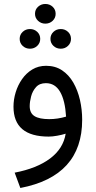

<svg xmlns="http://www.w3.org/2000/svg" viewBox="-20 -690 484 972"><path d="M157.2 -620.1Q157.2 -641.6 172.6 -655.8Q188 -669.9 209.5 -669.9Q231.4 -669.9 246.6 -655.8Q261.7 -641.6 261.7 -620.1Q261.7 -599.1 246.6 -584.7Q231.4 -570.3 209.5 -570.3Q188 -570.3 172.6 -584.7Q157.2 -599.1 157.2 -620.1ZM235.4 -493.2Q235.4 -514.2 250.5 -528.6Q265.6 -543 287.6 -543Q309.1 -543 324.2 -528.8Q339.4 -514.6 339.4 -493.2Q339.4 -472.2 324.2 -457.8Q309.1 -443.4 287.6 -443.4Q265.6 -443.4 250.5 -457.8Q235.4 -472.2 235.4 -493.2ZM79.6 -493.2Q79.6 -514.2 94.7 -528.6Q109.9 -543 131.8 -543Q153.3 -543 168.5 -528.8Q183.6 -514.6 183.6 -493.2Q183.6 -472.2 168.5 -457.8Q153.3 -443.4 131.8 -443.4Q109.9 -443.4 94.7 -457.8Q79.6 -472.2 79.6 -493.2ZM396 -83.5Q396 201.7 83 261.7L54.2 184.1Q166.5 162.6 233.4 112.5Q300.3 62.5 312.5 -13.2Q293.9 -7.3 269.5 -2.9Q245.1 1.5 226.6 1.5Q48.3 1.5 48.3 -149.9Q48.3 -186 59.3 -222.4Q70.3 -258.8 91.6 -289.3Q112.8 -319.8 143.6 -338.4Q174.3 -356.9 213.4 -356.9Q259.8 -356.9 294.2 -334Q328.6 -311 351.1 -272Q373.5 -232.9 384.8 -184.1Q396 -135.3 396 -83.5ZM229 -86.9Q272 -86.9 314.5 -99.6Q309.6 -181.6 284.2 -225.3Q258.8 -269 212.4 -269Q180.2 -269 162.4 -249Q144.5 -229 137.5 -201.9Q130.4 -174.8 130.4 -152.8Q130.4 -117.2 154.8 -102.1Q179.2 -86.9 229 -86.9Z"/></svg>

Font: Vazirmatn RD FD
Style: Regular
Weight: 400
Designer: Saber Rastikerdar
Foundry: Saber Rastikerdar
Version: Version 33.003